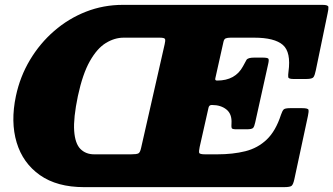

<svg xmlns="http://www.w3.org/2000/svg" viewBox="-20 -770 1371 790"><path d="M838 -327 801.5 -165Q798 -148 799.5 -141.5Q801 -135 824 -135H874Q938.5 -135 989.5 -147.8Q1040.5 -160.5 1077.5 -195.8Q1114.5 -231 1136 -297.5Q1141.5 -313.5 1146.8 -319.2Q1152 -325 1174 -325H1223Q1247.5 -325 1249.2 -318.2Q1251 -311.5 1247 -293L1191 -32Q1186.5 -11.5 1180.2 -5.8Q1174 0 1148 0H439H436H326Q214.5 0 144.2 -49.5Q74 -99 48.5 -183.8Q23 -268.5 45.5 -375Q62.5 -455 103.2 -523.2Q144 -591.5 202.8 -642.5Q261.5 -693.5 333.5 -721.8Q405.5 -750 485.5 -750H1307Q1330.5 -750 1331.2 -741.2Q1332 -732.5 1328 -715L1279.5 -481Q1275.5 -461 1270.2 -453Q1265 -445 1240 -445H1187Q1167 -445 1166 -452.8Q1165 -460.5 1167 -475Q1178 -555.5 1143.8 -585.2Q1109.5 -615 1026 -615H929Q916 -615 909 -612.2Q902 -609.5 899.5 -598L866 -448Q863.5 -438.5 873 -438.5H873.5Q948.5 -438.5 980 -497.5Q988.5 -513.5 994 -523.2Q999.5 -533 1026 -533H1059Q1081 -533 1084.2 -528.5Q1087.5 -524 1083.5 -507L1030 -266Q1026.5 -249 1021.2 -243.5Q1016 -238 994 -238H953Q935 -238 933.2 -243.2Q931.5 -248.5 932.5 -262Q935 -300.5 912 -319.2Q889 -338 852.5 -338H851Q840.5 -338 838 -327ZM657.5 -588Q661 -602.5 659.2 -608.8Q657.5 -615 637.5 -615H488.5Q451.5 -615 415.5 -593Q379.5 -571 349.8 -518.5Q320 -466 300.5 -375Q281.5 -284 285.2 -231.5Q289 -179 311 -157Q333 -135 367.5 -135H447.5H448H519Q542 -135 549.2 -138.8Q556.5 -142.5 560.5 -161Z"/></svg>

Font: Besley* Fatface
Style: Italic
Weight: 900
Italic angle: -13°
Designer: Owen Earl
Foundry: indestructible type*
Version: Version 3.000; ttfautohint (v1.8.3)